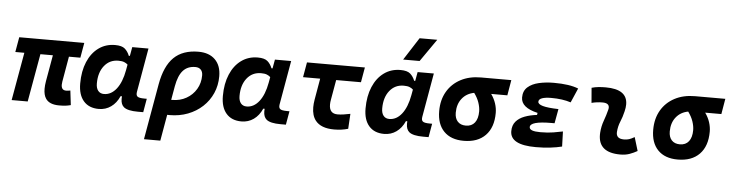

<svg xmlns="http://www.w3.org/2000/svg" viewBox="-55 -1071 5981 1571"><g transform="rotate(5 2935.5 -285.0)"><path d="M444.8 9.8Q363.8 9.8 334 -36.1Q314.5 -65.4 314.5 -116.2Q314.5 -144 320.3 -178.2L358.4 -394.5H255.9L186 0H54.2L124 -394.5H49.8L71.3 -517.6H605.5L584 -394.5H490.2L454.1 -186.5Q451.7 -172.4 451.7 -161.1Q451.7 -115.7 491.2 -115.7Q498.5 -115.7 506.8 -116.7Q515.1 -117.7 525.9 -119.6L540 -1Q514.6 5.4 495.1 7.6Q475.6 9.8 444.8 9.8Z M986.3 -444.3 999.5 -517.6H1132.8L1069.3 -154.8Q1068.4 -148.4 1068.4 -142.6Q1068.4 -126.5 1077.6 -118.2Q1090.3 -106.9 1136.2 -106.9H1154.8L1135.3 4.9H1090.8Q1007.3 4.9 975.6 -21Q949.7 -42.5 949.7 -88.4Q949.7 -98.1 950.7 -109.4H939.5Q914.1 -51.8 870.1 -20.8Q826.2 10.3 770 10.3Q689.5 10.3 645.3 -40.5Q601.1 -91.3 601.1 -184.1Q601.1 -285.6 633.3 -361.8Q665.5 -438 723.6 -480.2Q781.7 -522.5 858.9 -522.5Q914.6 -522.5 939.2 -500.7Q963.9 -479 977.5 -444.3ZM896.5 -397Q824.7 -397 780.8 -341.8Q736.8 -286.6 736.8 -196.3Q736.8 -157.7 753.9 -136.5Q771 -115.2 801.8 -115.2Q860.8 -115.2 904.1 -170.4Q947.3 -225.6 965.3 -325.7L973.6 -371.6Q961.9 -382.8 944.3 -389.9Q926.8 -397 896.5 -397Z M1543 -527.3Q1630.9 -527.3 1680.2 -478.3Q1729.5 -429.2 1729.5 -341.8Q1729.5 -266.6 1701.2 -202.4Q1672.9 -138.2 1621.6 -90.6Q1570.3 -43 1501.5 -16.6Q1432.6 9.8 1351.6 9.8Q1342.3 9.8 1332.5 9.3L1294.9 224.6H1160.6L1241.2 -233.9Q1268.1 -384.8 1341.3 -456.1Q1414.6 -527.3 1543 -527.3ZM1374.5 -229.5 1354.5 -115.7Q1358.4 -115.7 1362.3 -115.7Q1427.2 -115.7 1478.5 -144.8Q1529.8 -173.8 1559.6 -223.9Q1589.4 -273.9 1589.4 -336.9Q1589.4 -367.2 1573.2 -383.8Q1557.1 -400.4 1528.3 -400.4Q1464.8 -400.4 1427.5 -358.9Q1390.1 -317.4 1374.5 -229.5Z M2158.2 -444.3 2171.4 -517.6H2304.7L2241.2 -154.8Q2240.2 -148.4 2240.2 -142.6Q2240.2 -126.5 2249.5 -118.2Q2262.2 -106.9 2308.1 -106.9H2326.7L2307.1 4.9H2262.7Q2179.2 4.9 2147.5 -21Q2121.6 -42.5 2121.6 -88.4Q2121.6 -98.1 2122.6 -109.4H2111.3Q2085.9 -51.8 2042 -20.8Q1998 10.3 1941.9 10.3Q1861.3 10.3 1817.1 -40.5Q1772.9 -91.3 1772.9 -184.1Q1772.9 -285.6 1805.2 -361.8Q1837.4 -438 1895.5 -480.2Q1953.6 -522.5 2030.8 -522.5Q2086.4 -522.5 2111.1 -500.7Q2135.7 -479 2149.4 -444.3ZM2068.4 -397Q1996.6 -397 1952.6 -341.8Q1908.7 -286.6 1908.7 -196.3Q1908.7 -157.7 1925.8 -136.5Q1942.9 -115.2 1973.6 -115.2Q2032.7 -115.2 2075.9 -170.4Q2119.1 -225.6 2137.2 -325.7L2145.5 -371.6Q2133.8 -382.8 2116.2 -389.9Q2098.6 -397 2068.4 -397Z M2703.6 9.8Q2594.7 9.8 2549.3 -48.3Q2517.6 -88.9 2517.6 -156.7Q2517.6 -185.5 2523.4 -219.7L2553.7 -394.5H2413.1L2434.6 -517.6H2910.2L2888.7 -394.5H2685.1L2656.7 -232.9Q2652.3 -209.5 2652.3 -190.9Q2652.3 -115.7 2720.7 -115.7Q2762.7 -115.7 2825.2 -129.4L2817.9 -5.9Q2765.1 9.8 2703.6 9.8Z M3330.1 -444.3 3343.3 -517.6H3476.6L3413.1 -154.8Q3412.1 -148.4 3412.1 -142.6Q3412.1 -126.5 3421.4 -118.2Q3434.1 -106.9 3480 -106.9H3498.5L3479 4.9H3434.6Q3351.1 4.9 3319.3 -21Q3293.5 -42.5 3293.5 -88.4Q3293.5 -98.1 3294.4 -109.4H3283.2Q3257.8 -51.8 3213.9 -20.8Q3169.9 10.3 3113.8 10.3Q3033.2 10.3 2989 -40.5Q2944.8 -91.3 2944.8 -184.1Q2944.8 -285.6 2977.1 -361.8Q3009.3 -438 3067.4 -480.2Q3125.5 -522.5 3202.6 -522.5Q3258.3 -522.5 3283 -500.7Q3307.6 -479 3321.3 -444.3ZM3240.2 -397Q3168.5 -397 3124.5 -341.8Q3080.6 -286.6 3080.6 -196.3Q3080.6 -157.7 3097.7 -136.5Q3114.7 -115.2 3145.5 -115.2Q3204.6 -115.2 3247.8 -170.4Q3291 -225.6 3309.1 -325.7L3317.4 -371.6Q3305.7 -382.8 3288.1 -389.9Q3270.5 -397 3240.2 -397ZM3216.3 -609.4 3335.4 -794.9H3480.5L3351.6 -609.4Z M3767.1 9.8Q3662.1 9.8 3604.5 -49.3Q3546.9 -108.4 3546.9 -215.8Q3546.9 -307.1 3586.4 -375.2Q3626 -443.4 3697.3 -481.2Q3768.6 -519 3863.8 -519H4112.8L4091.3 -392.1H3958.5Q3984.4 -355.5 3996.8 -316.9Q4009.3 -278.3 4009.3 -240.2Q4009.3 -121.1 3945.8 -55.7Q3882.3 9.8 3767.1 9.8ZM3819.3 -388.7Q3756.8 -377 3720 -330.6Q3683.1 -284.2 3683.1 -213.9Q3683.1 -167.5 3707 -141.6Q3731 -115.7 3774.4 -115.7Q3821.8 -115.7 3847.4 -148.4Q3873 -181.2 3873 -240.2Q3873 -273.9 3860.1 -312.3Q3847.2 -350.6 3819.3 -388.7Z M4359.9 9.8Q4148.9 9.8 4148.9 -103Q4148.9 -151.9 4175.3 -182.6Q4201.7 -213.4 4246.6 -230.2Q4291.5 -247.1 4347.2 -253.4L4350.1 -270.5Q4212.9 -302.2 4212.9 -385.3Q4212.9 -439.5 4247.8 -470.5Q4282.7 -501.5 4339.6 -514.4Q4396.5 -527.3 4462.4 -527.3Q4591.3 -527.3 4663.6 -498L4612.3 -379.9Q4544.9 -402.3 4451.2 -402.3Q4403.3 -402.3 4376 -392.6Q4348.6 -382.8 4348.6 -362.3Q4348.6 -341.8 4388.9 -330.3Q4429.2 -318.8 4517.6 -316.4L4496.1 -198.2H4470.7Q4296.4 -198.2 4296.4 -149.4Q4296.4 -115.2 4385.7 -115.2Q4449.2 -115.2 4492.7 -122.8Q4536.1 -130.4 4570.3 -137.2L4574.2 -13.7Q4531.7 -2.9 4477.8 3.4Q4423.8 9.8 4359.9 9.8Z M5159.2 -142.6 5192.9 -31.2Q5163.1 -14.2 5129.9 -2.2Q5096.7 9.8 5053.7 9.8Q4874 9.8 4874 -137.2Q4874 -145 4874.5 -153.3Q4877.9 -205.6 4895.5 -253.9Q4913.1 -302.2 4923.8 -345.2Q4926.8 -355.5 4926.8 -364.3Q4926.8 -401.9 4872.1 -401.9Q4825.7 -401.9 4782.7 -390.6L4772.5 -513.7Q4801.3 -522 4830.1 -524.7Q4858.9 -527.3 4887.7 -527.3Q5066.4 -527.3 5066.4 -402.3Q5066.4 -376.5 5058.6 -345.2Q5047.4 -297.4 5030.8 -258.3Q5014.2 -219.2 5010.7 -172.4Q5006.8 -115.7 5072.8 -115.7Q5097.2 -115.7 5115.5 -121.8Q5133.8 -127.9 5159.2 -142.6Z M5524.9 9.8Q5419.9 9.8 5362.3 -49.3Q5304.7 -108.4 5304.7 -215.8Q5304.7 -307.1 5344.2 -375.2Q5383.8 -443.4 5455.1 -481.2Q5526.4 -519 5621.6 -519H5870.6L5849.1 -392.1H5716.3Q5742.2 -355.5 5754.6 -316.9Q5767.1 -278.3 5767.1 -240.2Q5767.1 -121.1 5703.6 -55.7Q5640.1 9.8 5524.9 9.8ZM5577.1 -388.7Q5514.6 -377 5477.8 -330.6Q5440.9 -284.2 5440.9 -213.9Q5440.9 -167.5 5464.8 -141.6Q5488.8 -115.7 5532.2 -115.7Q5579.6 -115.7 5605.2 -148.4Q5630.9 -181.2 5630.9 -240.2Q5630.9 -273.9 5617.9 -312.3Q5605 -350.6 5577.1 -388.7Z"/></g></svg>

Font: CaskaydiaCove NF
Style: Bold Italic
Weight: 700
Italic angle: -10°
Designer: Aaron Bell
Foundry: Saja Typeworks
Version: Version 2111.001; VTT 6.35;Nerd Fonts 3.2.1